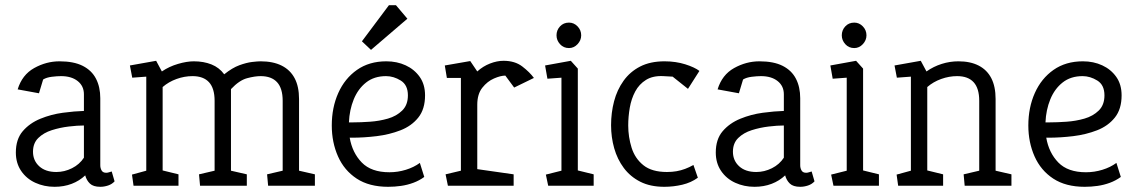

<svg xmlns="http://www.w3.org/2000/svg" viewBox="-20 -715 4379 739"><path d="M190 4Q150 4 116 -11.5Q82 -27 61.5 -57Q41 -87 41 -128Q41 -179 67.5 -210Q94 -241 135.5 -258Q177 -275 222 -281Q267 -287 303 -288V-352Q303 -384 279 -403Q255 -422 215 -422Q200 -422 179.5 -419.5Q159 -417 146 -409L130 -356L48 -371Q65 -427 111.5 -453Q158 -479 209 -479Q264 -479 298.5 -461.5Q333 -444 349.5 -412Q366 -380 366 -337V-79Q366 -68 371 -59Q376 -50 389 -50Q394 -50 400 -52Q406 -54 410 -55L421 -17Q411 -6 396 -1Q381 4 366 4Q339 4 326 -8.5Q313 -21 308 -40Q286 -19 256 -7.5Q226 4 190 4ZM197 -53Q228 -53 257 -67.5Q286 -82 303 -108V-232Q278 -232 244.5 -228Q211 -224 179.5 -214Q148 -204 127.5 -184Q107 -164 107 -131Q107 -97 131 -75Q155 -53 197 -53Z M494 0 488 -43 543 -58V-420L489 -416L480 -463L581 -481L603 -440Q631 -459 665 -469Q699 -479 726 -479Q764 -479 794 -467Q824 -455 843 -429Q874 -454 901.5 -464Q929 -474 950.5 -476.5Q972 -479 983 -479Q1031 -479 1064 -462.5Q1097 -446 1114 -414Q1131 -382 1131 -334V-58L1192 -44V0H1012L1008 -44L1068 -58V-327Q1068 -375 1046.5 -398.5Q1025 -422 983 -422Q961 -422 931 -414Q901 -406 869 -372V-58L930 -44V0H750L746 -44L806 -58V-327Q806 -375 784.5 -398.5Q763 -422 721 -422Q690 -422 659.5 -411Q629 -400 606 -380V-59L667 -44V0Z M1474 4Q1401 4 1353 -27.5Q1305 -59 1281 -113Q1257 -167 1257 -232Q1257 -301 1282 -357Q1307 -413 1354 -446Q1401 -479 1467 -479Q1508 -479 1541.5 -463.5Q1575 -448 1595.5 -419Q1616 -390 1616 -348Q1616 -295 1590 -262.5Q1564 -230 1521.5 -213.5Q1479 -197 1430 -191Q1381 -185 1334 -185H1326Q1336 -127 1372.5 -89.5Q1409 -52 1479 -52Q1511 -52 1542 -61.5Q1573 -71 1596 -88L1613 -34Q1594 -20 1571 -11.5Q1548 -3 1523.5 0.5Q1499 4 1474 4ZM1323 -244H1340Q1368 -244 1404 -246.5Q1440 -249 1473 -258.5Q1506 -268 1528 -289.5Q1550 -311 1550 -348Q1550 -388 1522.5 -405Q1495 -422 1466 -422Q1420 -422 1389 -397.5Q1358 -373 1341.5 -332.5Q1325 -292 1323 -244ZM1408 -523 1373 -556 1477 -695H1504L1548 -643Z M1704 0 1695 -44 1754 -58V-415H1700L1692 -463L1790 -480L1817 -440Q1839 -460 1866 -470.5Q1893 -481 1918 -481Q1962 -481 1990.5 -459Q2019 -437 2035 -415L1959 -378L1925 -424Q1907 -424 1881.5 -413Q1856 -402 1836.5 -377.5Q1817 -353 1817 -312V-64L1957 -44V0Z M2090 0 2081 -43 2141 -58V-416L2087 -412L2078 -463L2177 -481L2204 -451V-59L2265 -44V0ZM2170 -530Q2149 -530 2135.5 -545Q2122 -560 2122 -579Q2122 -599 2135.5 -613.5Q2149 -628 2170 -628Q2189 -628 2203 -613.5Q2217 -599 2217 -579Q2217 -560 2203 -545Q2189 -530 2170 -530Z M2537 4Q2483 4 2444.5 -15.5Q2406 -35 2381 -68.5Q2356 -102 2344 -144.5Q2332 -187 2332 -233Q2332 -281 2343.5 -325Q2355 -369 2380 -404Q2405 -439 2444 -459Q2483 -479 2538 -479Q2560 -479 2580 -476Q2600 -473 2617.5 -467.5Q2635 -462 2649 -455.5Q2663 -449 2672 -442L2628 -373L2569 -420L2533 -422Q2493 -424 2466.5 -407.5Q2440 -391 2425 -363Q2410 -335 2404 -300.5Q2398 -266 2398 -232Q2398 -188 2411 -146.5Q2424 -105 2456.5 -79Q2489 -53 2547 -53Q2567 -53 2584 -56Q2601 -59 2617 -65Q2633 -71 2649 -80L2666 -31Q2640 -12 2606 -4Q2572 4 2537 4Z M2884 4Q2844 4 2810 -11.5Q2776 -27 2755.5 -57Q2735 -87 2735 -128Q2735 -179 2761.5 -210Q2788 -241 2829.5 -258Q2871 -275 2916 -281Q2961 -287 2997 -288V-352Q2997 -384 2973 -403Q2949 -422 2909 -422Q2894 -422 2873.5 -419.5Q2853 -417 2840 -409L2824 -356L2742 -371Q2759 -427 2805.5 -453Q2852 -479 2903 -479Q2958 -479 2992.5 -461.5Q3027 -444 3043.5 -412Q3060 -380 3060 -337V-79Q3060 -68 3065 -59Q3070 -50 3083 -50Q3088 -50 3094 -52Q3100 -54 3104 -55L3115 -17Q3105 -6 3090 -1Q3075 4 3060 4Q3033 4 3020 -8.5Q3007 -21 3002 -40Q2980 -19 2950 -7.5Q2920 4 2884 4ZM2891 -53Q2922 -53 2951 -67.5Q2980 -82 2997 -108V-232Q2972 -232 2938.5 -228Q2905 -224 2873.5 -214Q2842 -204 2821.5 -184Q2801 -164 2801 -131Q2801 -97 2825 -75Q2849 -53 2891 -53Z M3188 0 3179 -43 3239 -58V-416L3185 -412L3176 -463L3275 -481L3302 -451V-59L3363 -44V0ZM3268 -530Q3247 -530 3233.5 -545Q3220 -560 3220 -579Q3220 -599 3233.5 -613.5Q3247 -628 3268 -628Q3287 -628 3301 -613.5Q3315 -599 3315 -579Q3315 -560 3301 -545Q3287 -530 3268 -530Z M3437 0 3431 -43 3486 -58V-420L3432 -416L3423 -463L3524 -481L3546 -440Q3573 -459 3604.5 -469Q3636 -479 3669 -479Q3715 -479 3747 -462.5Q3779 -446 3795.5 -414Q3812 -382 3812 -334V-58L3873 -44V0H3693L3689 -44L3749 -58V-327Q3749 -375 3727.5 -398.5Q3706 -422 3664 -422Q3633 -422 3602.5 -411Q3572 -400 3549 -380V-59L3610 -44V0Z M4155 4Q4082 4 4034 -27.5Q3986 -59 3962 -113Q3938 -167 3938 -232Q3938 -301 3963 -357Q3988 -413 4035 -446Q4082 -479 4148 -479Q4189 -479 4222.5 -463.5Q4256 -448 4276.5 -419Q4297 -390 4297 -348Q4297 -295 4271 -262.5Q4245 -230 4202.5 -213.5Q4160 -197 4111 -191Q4062 -185 4015 -185H4007Q4017 -127 4053.5 -89.5Q4090 -52 4160 -52Q4192 -52 4223 -61.5Q4254 -71 4277 -88L4294 -34Q4275 -20 4252 -11.5Q4229 -3 4204.5 0.5Q4180 4 4155 4ZM4004 -244H4021Q4049 -244 4085 -246.5Q4121 -249 4154 -258.5Q4187 -268 4209 -289.5Q4231 -311 4231 -348Q4231 -388 4203.5 -405Q4176 -422 4147 -422Q4101 -422 4070 -397.5Q4039 -373 4022.5 -332.5Q4006 -292 4004 -244Z"/></svg>

Font: Kreon Light Light
Style: Regular
Weight: 300
Version: Version 2.002